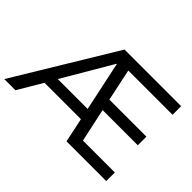

<svg xmlns="http://www.w3.org/2000/svg" viewBox="-144 -991 1278 1278"><g transform="rotate(45 495.0 -352.5)"><path d="M-16 0 411 -705H944V-624H494L520 -659L581 -371L540 -398H924V-317H556L587 -344L651 -47L609 -81H944V0H570L527 -203L561 -172H169L208 -201L89 0ZM440 -600 223 -230 210 -252H539L522 -228L443 -600Z"/></g></svg>

Font: Nunito Sans 12pt ExtraLight 10pt Medium
Style: Regular
Weight: 500
Version: Version 3.101;gftools[0.9.27]